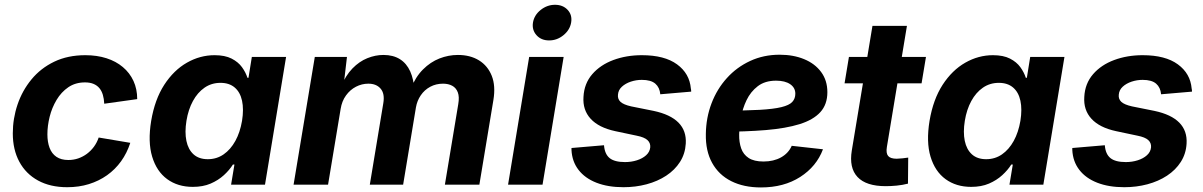

<svg xmlns="http://www.w3.org/2000/svg" viewBox="-20 -782 5096 813"><path d="M264.6 10.7Q192.9 10.7 141.1 -17.6Q89.4 -45.9 61.8 -97.2Q34.2 -148.4 34.2 -217.3Q34.2 -279.8 54.2 -339.1Q74.2 -398.4 113.3 -445.8Q152.3 -493.2 209.7 -520.8Q267.1 -548.3 341.3 -548.3Q390.6 -548.3 430.9 -535.4Q471.2 -522.5 500.2 -498Q529.3 -473.6 545.2 -439.2Q561 -404.8 561 -362.3L421.4 -342.8Q420.4 -363.8 415.5 -380.4Q410.6 -397 400.9 -408.7Q391.1 -420.4 376 -426.8Q360.8 -433.1 339.8 -433.1Q299.3 -433.1 269.3 -412.6Q239.3 -392.1 219.5 -358.9Q199.7 -325.7 190.2 -287.4Q180.7 -249 180.7 -212.9Q180.7 -180.7 189.9 -156Q199.2 -131.3 219 -117.9Q238.8 -104.5 269.5 -104.5Q291.5 -104.5 311.3 -111.3Q331.1 -118.2 347.9 -130.6Q364.7 -143.1 377.7 -160.6Q390.6 -178.2 397.9 -199.7L531.7 -177.2Q517.6 -133.8 492.7 -99.1Q467.8 -64.5 433.3 -40Q398.9 -15.6 356.4 -2.4Q314 10.7 264.6 10.7Z M796.4 9.3Q732.9 9.3 688 -23.4Q643.1 -56.2 624.3 -118.7Q605.5 -181.2 620.1 -270Q635.3 -360.8 675.5 -422.9Q715.8 -484.9 771.5 -516.6Q827.1 -548.3 888.7 -548.3Q932.6 -548.3 960.7 -533.9Q988.8 -519.5 1004.6 -497.6Q1020.5 -475.6 1027.8 -452.6H1032.2L1046.4 -541H1191.4L1102.1 0H958.5L972.7 -85.4H966.3Q951.7 -62 928 -40.3Q904.3 -18.6 871.8 -4.6Q839.4 9.3 796.4 9.3ZM859.9 -107.9Q897.5 -107.9 927 -128.4Q956.5 -148.9 976.6 -185.3Q996.6 -221.7 1004.9 -270.5Q1012.7 -319.3 1004.9 -355.5Q997.1 -391.6 973.9 -411.4Q950.7 -431.2 913.6 -431.2Q875.5 -431.2 845.9 -410.6Q816.4 -390.1 796.9 -354.2Q777.3 -318.4 769.5 -270.5Q761.7 -222.2 769.3 -185.5Q776.9 -148.9 799.6 -128.4Q822.3 -107.9 859.9 -107.9Z M1223.1 0 1313 -541H1449.2L1433.6 -408.2L1422.9 -413.1Q1443.4 -462.4 1472.4 -492.2Q1501.5 -522 1535.4 -535.6Q1569.3 -549.3 1603.5 -549.3Q1645 -549.3 1673.3 -531.5Q1701.7 -513.7 1717 -479.7Q1732.4 -445.8 1734.9 -396L1719.2 -405.8Q1739.3 -456.1 1771 -487.8Q1802.7 -519.5 1840.8 -534.4Q1878.9 -549.3 1918.9 -549.3Q1971.2 -549.3 2008.3 -526.4Q2045.4 -503.4 2062.3 -460.9Q2079.1 -418.5 2069.3 -358.9L2009.8 0H1863.8L1920.4 -340.8Q1925.8 -372.1 1918.5 -391.1Q1911.1 -410.2 1894.8 -418.9Q1878.4 -427.7 1856 -427.7Q1826.2 -427.7 1801.8 -414.6Q1777.3 -401.4 1761.7 -378.4Q1746.1 -355.5 1741.2 -327.1L1687 0H1545.9L1603 -344.7Q1609.9 -385.3 1591.8 -406.5Q1573.7 -427.7 1539.6 -427.7Q1512.2 -427.7 1487.3 -414.8Q1462.4 -401.9 1445.1 -377.9Q1427.7 -354 1422.4 -320.8L1369.1 0Z M2131.3 0 2220.7 -541H2366.7L2277.3 0ZM2305.2 -610.8Q2271.5 -610.8 2251.7 -633.1Q2231.9 -655.3 2236.8 -686.5Q2242.2 -718.3 2269.5 -740Q2296.9 -761.7 2330.1 -761.7Q2363.8 -761.7 2383.8 -740Q2403.8 -718.3 2398.4 -686.5Q2393.1 -655.3 2366 -633.1Q2338.9 -610.8 2305.2 -610.8Z M2620.1 10.7Q2554.2 10.7 2505.6 -8.3Q2457 -27.3 2429.7 -62.7Q2402.3 -98.1 2399.9 -147Q2399.9 -149.4 2399.9 -151.4Q2399.9 -153.3 2399.9 -155.3L2537.6 -167Q2540.5 -129.4 2561.5 -112.5Q2582.5 -95.7 2626.5 -95.7Q2653.3 -95.7 2677 -103.3Q2700.7 -110.8 2716.1 -124.8Q2731.4 -138.7 2733.4 -158.2Q2734.9 -176.8 2721.4 -189Q2708 -201.2 2675.8 -207.5L2585.4 -226.6Q2515.1 -241.7 2481 -279.1Q2446.8 -316.4 2450.7 -372.1Q2453.6 -428.2 2487.8 -467.8Q2522 -507.3 2577.1 -527.8Q2632.3 -548.3 2697.8 -548.3Q2793.9 -548.3 2846.9 -509.5Q2899.9 -470.7 2905.3 -407.2Q2906.2 -403.8 2906.5 -400.6Q2906.7 -397.5 2906.7 -394L2775.9 -382.8Q2773.4 -411.6 2754.9 -427.7Q2736.3 -443.8 2697.8 -443.8Q2673.8 -443.8 2651.1 -436.3Q2628.4 -428.7 2613.3 -414.8Q2598.1 -400.9 2596.7 -380.9Q2594.7 -362.8 2607.4 -350.8Q2620.1 -338.9 2652.8 -331.5L2747.6 -312.5Q2818.8 -297.4 2853 -262.7Q2887.2 -228 2883.8 -173.8Q2881.3 -130.9 2859.4 -96.4Q2837.4 -62 2801 -38.1Q2764.6 -14.2 2718 -1.7Q2671.4 10.7 2620.1 10.7Z M3202.1 11.7Q3129.4 11.7 3076.4 -14.9Q3023.4 -41.5 2995.4 -92.3Q2967.3 -143.1 2968.8 -214.8Q2969.7 -283.7 2992.9 -344.5Q3016.1 -405.3 3057.9 -451.4Q3099.6 -497.6 3156.5 -523.9Q3213.4 -550.3 3281.2 -550.3Q3339.4 -550.3 3385 -531.5Q3430.7 -512.7 3457 -477.1Q3483.4 -441.4 3483.4 -391.6Q3483.4 -339.8 3453.6 -307.1Q3423.8 -274.4 3365.7 -256.3Q3307.6 -238.3 3222.7 -231.2Q3137.7 -224.1 3027.8 -224.1L3043 -313.5Q3136.7 -313.5 3196.3 -316.9Q3255.9 -320.3 3288.8 -328.4Q3321.8 -336.4 3334.7 -350.3Q3347.7 -364.3 3347.7 -385.3Q3347.7 -410.6 3325.9 -425.5Q3304.2 -440.4 3266.1 -440.4Q3219.2 -440.4 3188.7 -417Q3158.2 -393.6 3141.1 -357.7Q3124 -321.8 3117.2 -282.7Q3110.4 -243.7 3109.9 -211.9Q3109.4 -179.7 3118.4 -153.8Q3127.4 -127.9 3150.1 -113Q3172.9 -98.1 3212.9 -98.1Q3255.9 -98.1 3287.4 -115.7Q3318.8 -133.3 3332.5 -164.6L3464.8 -149.9Q3437.5 -77.1 3368.4 -32.7Q3299.3 11.7 3202.1 11.7Z M3900.9 -541 3882.3 -429.2H3556.2L3574.7 -541ZM3674.3 -672.4H3820.3L3735.4 -159.7Q3731 -133.3 3740.7 -121.6Q3750.5 -109.9 3776.9 -109.9Q3786.1 -109.9 3801.8 -111.6Q3817.4 -113.3 3825.7 -114.7L3824.7 -4.4Q3801.8 1.5 3777.3 3.9Q3752.9 6.3 3730.5 6.3Q3647.5 6.3 3611.1 -32.5Q3574.7 -71.3 3586.9 -145Z M4092.3 9.3Q4028.8 9.3 3983.9 -23.4Q3939 -56.2 3920.2 -118.7Q3901.4 -181.2 3916 -270Q3931.2 -360.8 3971.4 -422.9Q4011.7 -484.9 4067.4 -516.6Q4123 -548.3 4184.6 -548.3Q4228.5 -548.3 4256.6 -533.9Q4284.7 -519.5 4300.5 -497.6Q4316.4 -475.6 4323.7 -452.6H4328.1L4342.3 -541H4487.3L4397.9 0H4254.4L4268.6 -85.4H4262.2Q4247.6 -62 4223.9 -40.3Q4200.2 -18.6 4167.7 -4.6Q4135.3 9.3 4092.3 9.3ZM4155.8 -107.9Q4193.4 -107.9 4222.9 -128.4Q4252.4 -148.9 4272.5 -185.3Q4292.5 -221.7 4300.8 -270.5Q4308.6 -319.3 4300.8 -355.5Q4293 -391.6 4269.8 -411.4Q4246.6 -431.2 4209.5 -431.2Q4171.4 -431.2 4141.8 -410.6Q4112.3 -390.1 4092.8 -354.2Q4073.2 -318.4 4065.4 -270.5Q4057.6 -222.2 4065.2 -185.5Q4072.8 -148.9 4095.5 -128.4Q4118.2 -107.9 4155.8 -107.9Z M4740.7 10.7Q4674.8 10.7 4626.2 -8.3Q4577.6 -27.3 4550.3 -62.7Q4522.9 -98.1 4520.5 -147Q4520.5 -149.4 4520.5 -151.4Q4520.5 -153.3 4520.5 -155.3L4658.2 -167Q4661.1 -129.4 4682.1 -112.5Q4703.1 -95.7 4747.1 -95.7Q4773.9 -95.7 4797.6 -103.3Q4821.3 -110.8 4836.7 -124.8Q4852.1 -138.7 4854 -158.2Q4855.5 -176.8 4842 -189Q4828.6 -201.2 4796.4 -207.5L4706.1 -226.6Q4635.7 -241.7 4601.6 -279.1Q4567.4 -316.4 4571.3 -372.1Q4574.2 -428.2 4608.4 -467.8Q4642.6 -507.3 4697.8 -527.8Q4752.9 -548.3 4818.4 -548.3Q4914.6 -548.3 4967.5 -509.5Q5020.5 -470.7 5025.9 -407.2Q5026.9 -403.8 5027.1 -400.6Q5027.3 -397.5 5027.3 -394L4896.5 -382.8Q4894 -411.6 4875.5 -427.7Q4856.9 -443.8 4818.4 -443.8Q4794.4 -443.8 4771.7 -436.3Q4749 -428.7 4733.9 -414.8Q4718.8 -400.9 4717.3 -380.9Q4715.3 -362.8 4728 -350.8Q4740.7 -338.9 4773.4 -331.5L4868.2 -312.5Q4939.5 -297.4 4973.6 -262.7Q5007.8 -228 5004.4 -173.8Q5002 -130.9 4980 -96.4Q4958 -62 4921.6 -38.1Q4885.3 -14.2 4838.6 -1.7Q4792 10.7 4740.7 10.7Z"/></svg>

Font: Inter 17pt
Style: Bold Italic
Weight: 700
Italic angle: -9.3988°
Version: Version 4.001;git-66647c0bb